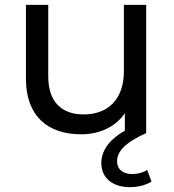

<svg xmlns="http://www.w3.org/2000/svg" viewBox="-20 -549 716 792"><path d="M516 223C549 223 581 215 605 200L587 152C571 163 547 169 526 169C489 169 463 151 463 116C463 77 494 40 583 0V-529H491V-255C491 -140 426 -77 325 -77C233 -77 179 -130 179 -234V-529H87V-224C87 -69 178 5 315 5C391 5 457 -26 495 -82V-10C423 31 398 79 398 124C398 183 442 223 516 223Z"/></svg>

Font: Montserrat-Alt1 Med
Style: Regular
Weight: 500
Designer: Differentunic
Foundry: Differentunic
Version: Version 7.222